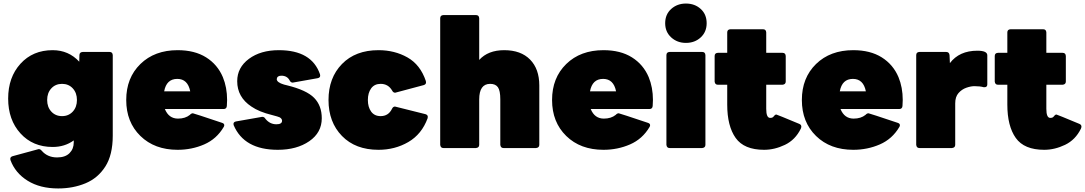

<svg xmlns="http://www.w3.org/2000/svg" viewBox="-20 -835 6120 1083"><path d="M308 228Q206 228 136 184.5Q66 141 39 68L38 61Q38 50 51 46Q195 6 198 6Q208 6 215 15Q248 53 302 53Q348 53 372 29Q396 5 396 -32V-43Q345 -6 277 -6Q165 -6 95.5 -82.5Q26 -159 26 -279Q26 -399 95.5 -475.5Q165 -552 277 -552Q367 -552 427 -487Q428 -506 428 -523.5Q428 -541 447 -542H598Q615 -542 616 -524V-70Q616 39 574 104.5Q532 170 462 199Q392 228 308 228ZM330 -180Q367 -180 390.5 -205.5Q414 -231 414 -271Q414 -311 390.5 -336.5Q367 -362 330 -362Q293 -362 269.5 -336.5Q246 -311 246 -271Q246 -231 269.5 -205.5Q293 -180 330 -180Z M982 10Q852 10 772 -68Q692 -146 692 -271Q692 -396 772 -474Q852 -552 982 -552Q1078 -552 1142.5 -511.5Q1207 -471 1237 -400Q1261 -342 1261 -271Q1261 -254 1259.5 -237Q1258 -220 1241 -220H910Q932 -166 984 -166Q1025 -166 1051 -187Q1059 -196 1068 -196Q1072 -196 1233 -142Q1245 -138 1245 -129Q1245 -124 1242 -119Q1202 -51 1132 -20.5Q1062 10 982 10ZM1053 -320Q1039 -390 980 -390Q919 -390 906 -320Z M1547 10Q1357 10 1298 -129L1297 -136Q1297 -147 1311 -150L1459 -176Q1471 -176 1477 -165Q1502 -134 1539 -134Q1571 -134 1571 -154Q1571 -165 1558 -173Q1550 -177 1515 -186Q1441 -204 1398 -234Q1318 -287 1318 -377Q1318 -454 1384 -503Q1450 -552 1553 -552Q1738 -552 1785 -416L1786 -408Q1786 -397 1772 -394L1631 -369Q1620 -369 1614 -381Q1600 -408 1567 -408Q1543 -408 1541 -389Q1541 -370 1582 -358L1598 -354Q1709 -327 1752 -283Q1795 -239 1795 -168Q1795 -87 1724.5 -38.5Q1654 10 1547 10Z M2115 10Q1985 10 1909 -68Q1833 -146 1833 -271Q1833 -396 1909 -474Q1985 -552 2115 -552Q2206 -552 2278.5 -511Q2351 -470 2382 -378L2383 -370Q2383 -359 2370 -355Q2212 -312 2209 -312Q2198 -312 2192 -324Q2170 -362 2127 -362Q2092 -362 2073.5 -336.5Q2055 -311 2055 -271Q2055 -231 2073.5 -205.5Q2092 -180 2127 -180Q2171 -180 2191 -221Q2197 -234 2208 -234L2380 -191Q2393 -187 2393 -176L2392 -168Q2359 -78 2283.5 -34Q2208 10 2115 10Z M3004 0H2820Q2804 0 2802 -18V-275Q2802 -324 2788.5 -343Q2775 -362 2745 -362Q2683 -362 2683 -274V-18Q2683 -2 2665 0H2481Q2465 0 2463 -18V-732Q2463 -749 2481 -750H2665Q2682 -750 2683 -732V-497Q2733 -552 2824 -552Q2918 -552 2970 -499Q3022 -446 3022 -353V-18Q3022 -2 3004 0Z M3384 10Q3254 10 3174 -68Q3094 -146 3094 -271Q3094 -396 3174 -474Q3254 -552 3384 -552Q3480 -552 3544.5 -511.5Q3609 -471 3639 -400Q3663 -342 3663 -271Q3663 -254 3661.5 -237Q3660 -220 3643 -220H3312Q3334 -166 3386 -166Q3427 -166 3453 -187Q3461 -196 3470 -196Q3474 -196 3635 -142Q3647 -138 3647 -129Q3647 -124 3644 -119Q3604 -51 3534 -20.5Q3464 10 3384 10ZM3455 -320Q3441 -390 3382 -390Q3321 -390 3308 -320Z M3849 -593Q3800 -593 3766 -624Q3732 -655 3732 -704Q3732 -754 3766 -784.5Q3800 -815 3849 -815Q3899 -815 3932.5 -784.5Q3966 -754 3966 -704Q3966 -655 3932.5 -624Q3899 -593 3849 -593ZM3941 0H3757Q3741 0 3739 -18V-524Q3739 -541 3757 -542H3941Q3958 -542 3959 -524V-18Q3959 -2 3941 0Z M4290 10Q4177 10 4129.5 -57Q4082 -124 4082 -245V-357H4029Q4013 -357 4011 -375V-519Q4011 -536 4029 -537H4082V-652Q4082 -669 4100 -670H4284Q4301 -670 4302 -652V-537H4394Q4411 -537 4412 -519V-375Q4412 -359 4394 -357H4302V-221Q4302 -170 4324 -170Q4333 -170 4337.5 -172.5Q4342 -175 4349 -184Q4353 -189 4359 -189Q4362 -189 4489 -136Q4500 -131 4500 -121Q4500 -116 4497 -109Q4466 -46 4407.5 -18Q4349 10 4290 10Z M4793 10Q4663 10 4583 -68Q4503 -146 4503 -271Q4503 -396 4583 -474Q4663 -552 4793 -552Q4889 -552 4953.5 -511.5Q5018 -471 5048 -400Q5072 -342 5072 -271Q5072 -254 5070.5 -237Q5069 -220 5052 -220H4721Q4743 -166 4795 -166Q4836 -166 4862 -187Q4870 -196 4879 -196Q4883 -196 5044 -142Q5056 -138 5056 -129Q5056 -124 5053 -119Q5013 -51 4943 -20.5Q4873 10 4793 10ZM4864 -320Q4850 -390 4791 -390Q4730 -390 4717 -320Z M5350 0H5166Q5150 0 5148 -18V-524Q5148 -541 5166 -542H5317Q5334 -542 5336 -524L5338 -479Q5391 -549 5493 -549Q5549 -549 5549 -523V-359Q5549 -343 5533 -343H5529Q5508 -349 5476 -349Q5456 -349 5430.5 -340Q5405 -331 5386.5 -310Q5368 -289 5368 -252V-18Q5368 -2 5350 0Z M5870 10Q5757 10 5709.5 -57Q5662 -124 5662 -245V-357H5609Q5593 -357 5591 -375V-519Q5591 -536 5609 -537H5662V-652Q5662 -669 5680 -670H5864Q5881 -670 5882 -652V-537H5974Q5991 -537 5992 -519V-375Q5992 -359 5974 -357H5882V-221Q5882 -170 5904 -170Q5913 -170 5917.5 -172.5Q5922 -175 5929 -184Q5933 -189 5939 -189Q5942 -189 6069 -136Q6080 -131 6080 -121Q6080 -116 6077 -109Q6046 -46 5987.5 -18Q5929 10 5870 10Z"/></svg>

Font: YamahaIndonesia935. App Black
Style: Regular
Weight: 900
Designer: Dalton Maag Ltd
Foundry: Dalton Maag Ltd
Version: Version 1.002; January 01, 2024; Regular/Italic